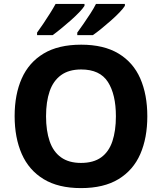

<svg xmlns="http://www.w3.org/2000/svg" viewBox="-20 -954 831 984"><path d="M735 -358Q735 -247 699 -164.5Q663 -82 587.5 -36Q512 10 395 10Q279 10 203.5 -36Q128 -82 91.5 -165Q55 -248 55 -359Q55 -470 91.5 -552Q128 -634 203.5 -679.5Q279 -725 396 -725Q512 -725 587.5 -679.5Q663 -634 699 -551.5Q735 -469 735 -358ZM216 -358Q216 -284 234.5 -230Q253 -176 293 -147.5Q333 -119 395 -119Q459 -119 498.5 -147.5Q538 -176 556 -230Q574 -284 574 -358Q574 -470 533 -534Q492 -598 396 -598Q333 -598 293 -569Q253 -540 234.5 -486.5Q216 -433 216 -358ZM620 -934V-924Q612 -911 593 -891Q574 -871 549 -849Q524 -827 499.5 -807Q475 -787 456 -774H376V-787Q390 -806 408 -832Q426 -858 443.5 -885Q461 -912 472 -934ZM413 -934V-924Q405 -911 386 -891Q367 -871 342 -849Q317 -827 292.5 -807Q268 -787 250 -774H170V-787Q184 -806 201.5 -832Q219 -858 236 -885Q253 -912 265 -934Z"/></svg>

Font: Noto Sans Cherokee
Style: Regular
Weight: 400
Designer: Monotype Design Team
Foundry: Monotype Imaging Inc.
Version: Version 2.001